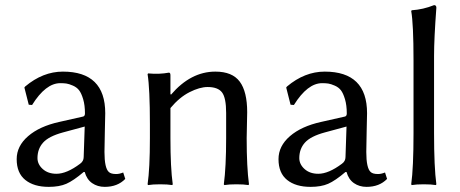

<svg xmlns="http://www.w3.org/2000/svg" viewBox="-20 -718 1793 748"><path d="M310 -225 225 -202Q170 -187 148 -162.5Q126 -138 126 -102Q126 -78 146.5 -59.5Q167 -41 200 -41Q240 -41 292 -80Q306 -90 306 -106ZM310 -48H306Q266 -14 238.5 -2Q211 10 170 10Q112 10 78.5 -17Q45 -44 45 -98Q45 -149 89.5 -187.5Q134 -226 211 -243L304 -264Q311 -266 311 -276Q311 -308 304 -331.5Q297 -355 288 -366.5Q279 -378 264 -384.5Q249 -391 239 -392.5Q229 -394 215 -394Q158 -394 105 -309L92 -310L75 -377L78 -381Q147 -439 225 -439Q390 -439 390 -277Q390 -274 388.5 -208.5Q387 -143 387 -126Q387 -63 404 -48Q412 -40 433 -40Q445 -40 460 -46L468 -21Q438 10 388 10Q360 10 339 -4.5Q318 -19 310 -48Z M941 -180Q941 -66 950 0L948 3Q930 0 901 0Q872 0 854 3L852 0Q861 -67 861 -180V-278Q861 -337 845 -358Q829 -379 789 -379Q758 -379 718.5 -359Q679 -339 644 -297V-180Q644 -64 653 0L651 3Q633 0 604 0Q575 0 557 3L555 0Q564 -61 564 -180V-235Q564 -373 555 -429L557 -432Q601 -428 638 -435Q644 -435 644 -425V-352L646 -349Q723 -439 819 -439Q885 -439 914 -400Q943 -361 943 -281Q943 -265 942 -230.5Q941 -196 941 -180Z M1330 -225 1245 -202Q1190 -187 1168 -162.5Q1146 -138 1146 -102Q1146 -78 1166.5 -59.5Q1187 -41 1220 -41Q1260 -41 1312 -80Q1326 -90 1326 -106ZM1330 -48H1326Q1286 -14 1258.5 -2Q1231 10 1190 10Q1132 10 1098.5 -17Q1065 -44 1065 -98Q1065 -149 1109.5 -187.5Q1154 -226 1231 -243L1324 -264Q1331 -266 1331 -276Q1331 -308 1324 -331.5Q1317 -355 1308 -366.5Q1299 -378 1284 -384.5Q1269 -391 1259 -392.5Q1249 -394 1235 -394Q1178 -394 1125 -309L1112 -310L1095 -377L1098 -381Q1167 -439 1245 -439Q1410 -439 1410 -277Q1410 -274 1408.5 -208.5Q1407 -143 1407 -126Q1407 -63 1424 -48Q1432 -40 1453 -40Q1465 -40 1480 -46L1488 -21Q1458 10 1408 10Q1380 10 1359 -4.5Q1338 -19 1330 -48Z M1591 -200V-482Q1591 -625 1582 -675L1584 -678Q1629 -681 1671 -698Q1680 -698 1680 -688Q1671 -567 1671 -500V-200Q1671 -66 1680 0L1678 3Q1660 0 1631 0Q1602 0 1584 3L1582 0Q1591 -64 1591 -200Z"/></svg>

Font: Libertinus Sans
Style: Regular
Weight: 400
Designer: Philipp H. Poll
Foundry: Khaled Hosny
Version: Version 6.1